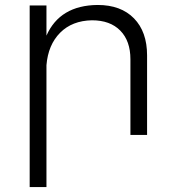

<svg xmlns="http://www.w3.org/2000/svg" viewBox="-20 -546 703 777"><path d="M375 -525.9Q469.2 -525.9 522.2 -471.7Q575.2 -417.5 575.2 -321.8V0H507.8V-306.2Q507.8 -380.4 466.8 -422.1Q425.8 -463.9 352.1 -463.9Q272 -462.4 223.4 -413.6Q174.8 -364.7 168 -282.2V210.9H100.1V-523.9H168V-401.9Q222.2 -524.4 375 -525.9Z"/></svg>

Font: Montserrat arm Light
Style: Regular
Weight: 300
Designer: Julieta Ulanovsky
Foundry: Julieta Ulanovsky
Version: Version 6.000;PS 006.000;hotconv 1.0.88;makeotf.lib2.5.64775